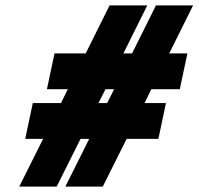

<svg xmlns="http://www.w3.org/2000/svg" viewBox="-20 -690 732 708"><path d="M181 -493 153 -361H230L205 -310H101L73 -178H139L51 -2H189L277 -178H309L221 -2H359L447 -178H564L592 -310H513L538 -361H643L671 -493H604L692 -670H555L467 -493H435L523 -670H384L296 -493ZM343 -310 369 -361H401L375 -310Z"/></svg>

Font: LT Wave Mono Black
Style: Italic
Weight: 900
Designer: Daniel Lyons
Version: Version 2.5 (Glyphs App)